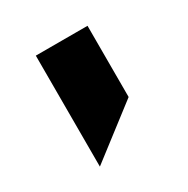

<svg xmlns="http://www.w3.org/2000/svg" viewBox="-85 -219 450 460"><g transform="rotate(-30 139.5 11.5)"><path d="M211 55V-142H68V165Z"/></g></svg>

Font: Matrixport Bold
Style: Regular
Weight: 600
Designer: Ninad Kale (Devanagari), Jonny Pinhorn (Latin)
Foundry: Indian Type Foundry
Version: Version 2.000;PS 1.0;hotconv 1.0.79;makeotf.lib2.5.61930; tt